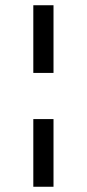

<svg xmlns="http://www.w3.org/2000/svg" viewBox="-20 -636 333 732"><path d="M107 -358V-616H184V-358ZM107 76V-182H184V76Z"/></svg>

Font: Eczar
Style: Regular
Weight: 400
Designer: Vaibhav Singh
Foundry: Rosetta Type Foundry
Version: Version 2.000